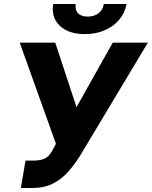

<svg xmlns="http://www.w3.org/2000/svg" viewBox="-20 -944 770 974"><path d="M85.9 9.8 109.4 -129.4H146.5Q176.8 -129.4 196 -135.5Q215.3 -141.6 228 -155.5Q240.7 -169.4 252 -191.9L263.7 -214.8L80.1 -727.5H260.3L368.2 -400.4L551.8 -727.5H730L384.3 -150.9Q357.4 -108.4 325 -71.8Q292.5 -35.2 248.3 -12.7Q204.1 9.8 143.1 9.8ZM410.6 -771Q328.1 -771 283.4 -813.2Q238.8 -855.5 250 -923.8H364.3Q359.4 -894 375.5 -877Q391.6 -859.9 425.3 -859.9Q458 -859.9 480 -877Q502 -894 506.8 -923.8H621.6Q613.8 -878.4 584.7 -844Q555.7 -809.6 510.7 -790.3Q465.8 -771 410.6 -771Z"/></svg>

Font: Inter Tight ExtraBold
Style: Italic
Weight: 800
Italic angle: -9.39999°
Designer: Rasmus Andersson
Foundry: rsms
Version: Version 3.004